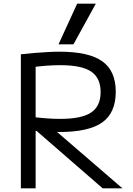

<svg xmlns="http://www.w3.org/2000/svg" viewBox="-20 -1020 721 1040"><path d="M93 -726Q129 -730 165 -733Q201 -736 236.5 -738Q272 -740 302 -740Q461 -740 534 -688Q607 -636 607 -523Q607 -409 534 -357Q461 -305 302 -305Q263 -305 217 -308Q171 -311 121 -316L135 -389Q191 -382 230.5 -379Q270 -376 306 -376Q422 -376 473.5 -410.5Q525 -445 525 -521Q525 -598 473.5 -632.5Q422 -667 306 -667Q270 -667 229.5 -664Q189 -661 132 -653L173 -697V0H93ZM536 0 132 -351H236L643 0ZM378 -780H297L398 -1000H499Z"/></svg>

Font: M PLUS 2
Style: Regular
Weight: 400
Designer: Coji Morishita
Foundry: UNDERFOREST DESIGN
Version: Version 1.001